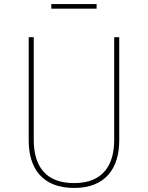

<svg xmlns="http://www.w3.org/2000/svg" viewBox="-20 -919 731 950"><path d="M458 -876V-899H234V-876ZM570 -735H545V-227C545 -103 490 -13 347 -13C203 -13 147 -100 147 -227V-735H122V-224C122 -89 187 11 347 11C504 11 570 -89 570 -224Z"/></svg>

Font: Glow Sans SC Normal Thin
Style: Regular
Weight: 100
Designer: Ryoko NISHIZUKA (kana, bopomofo & ideographs); Paul D. Hunt (Latin, Greek & Cyrillic); Sandoll Communications, Soo-young
Version: Version 0.93